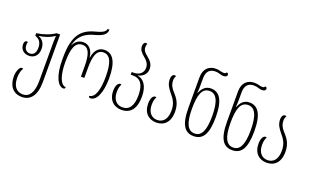

<svg xmlns="http://www.w3.org/2000/svg" viewBox="-104 -1310 3398 2101"><g transform="rotate(20 1595.0 -260.0)"><path d="M226 250C322 250 387 177 387 18V-536H346C288 -496 217 -472 136 -460V-430C188 -412 213 -379 213 -316C213 -255 185 -227 145 -227C106 -227 78 -255 78 -303C78 -315 80 -326 83 -338C79 -340 75 -341 71 -341C54 -341 42 -325 42 -299C42 -237 85 -200 145 -200C198 -200 250 -235 250 -316C250 -376 224 -419 173 -439V-441C239 -450 299 -471 346 -504H349C347 -483 346 -462 346 -441V19C346 157 299 220 226 220C144 220 107 157 107 66C107 22 117 -19 135 -44C130 -47 126 -50 119 -50C92 -50 67 9 67 66C67 177 121 250 226 250Z M622 7C634 7 642 -1 642 -14C576 -20 543 -125 543 -270C543 -432 575 -514 656 -514C732 -514 758 -437 758 -297V-180H798V-297C798 -437 824 -514 902 -514C982 -514 1014 -432 1014 -270C1014 -125 984 -19 915 -14C915 -3 920 7 935 7C1005 7 1055 -97 1055 -270C1055 -458 1001 -544 903 -544C844 -544 792 -505 779 -408H777C765 -505 715 -544 656 -544C608 -544 567 -519 543 -467H541C565 -572 629 -630 737 -659C825 -682 876 -710 876 -770H854C850 -731 796 -713 736 -697C588 -658 503 -571 503 -316V-280C503 -101 555 7 622 7Z M1298 10C1405 10 1461 -66 1461 -202C1461 -332 1406 -393 1338 -403V-405C1407 -421 1437 -467 1437 -516C1437 -579 1396 -613 1360 -643C1333 -664 1310 -688 1310 -723C1310 -742 1312 -754 1319 -764C1315 -768 1310 -770 1302 -770C1283 -770 1271 -750 1271 -723C1271 -677 1299 -651 1329 -625C1363 -596 1396 -567 1396 -513C1396 -454 1348 -418 1289 -418H1263V-387H1289C1377 -387 1420 -328 1420 -203C1420 -84 1380 -20 1298 -20C1234 -20 1184 -66 1184 -158C1184 -205 1194 -230 1205 -249C1200 -252 1196 -253 1191 -253C1167 -253 1143 -221 1143 -157C1143 -45 1211 10 1298 10Z M1703 10C1791 10 1858 -46 1858 -171C1858 -275 1811 -325 1773 -368C1740 -404 1720 -438 1720 -489C1720 -511 1727 -530 1735 -540C1731 -544 1726 -546 1718 -546C1696 -546 1681 -522 1681 -490C1681 -424 1712 -387 1743 -348C1779 -304 1817 -259 1817 -172C1817 -71 1772 -20 1703 -20C1640 -20 1591 -66 1591 -158C1591 -205 1601 -230 1612 -249C1607 -252 1603 -253 1598 -253C1574 -253 1550 -221 1550 -157C1550 -45 1617 10 1703 10Z M2138 10C2240 10 2297 -63 2297 -267C2297 -475 2235 -546 2142 -546C2079 -546 2043 -507 2020 -450H2016C2020 -481 2020 -515 2020 -547V-620C2020 -706 2064 -737 2121 -737C2145 -737 2160 -734 2177 -728C2191 -723 2204 -720 2221 -720C2248 -720 2263 -732 2263 -749C2263 -763 2251 -769 2242 -770C2238 -761 2230 -753 2213 -753C2201 -753 2185 -756 2170 -760C2156 -765 2137 -767 2119 -767C2042 -767 1980 -722 1980 -617V-265C1980 -63 2036 10 2138 10ZM2139 -21C2060 -21 2020 -96 2020 -265C2020 -427 2049 -515 2137 -515C2212 -515 2256 -445 2256 -265C2256 -93 2216 -21 2139 -21Z M2587 10C2689 10 2746 -63 2746 -267C2746 -475 2684 -546 2591 -546C2528 -546 2492 -507 2469 -450H2465C2469 -481 2469 -515 2469 -547V-620C2469 -706 2513 -737 2570 -737C2594 -737 2609 -734 2626 -728C2640 -723 2653 -720 2670 -720C2697 -720 2712 -732 2712 -749C2712 -763 2700 -769 2691 -770C2687 -761 2679 -753 2662 -753C2650 -753 2634 -756 2619 -760C2605 -765 2586 -767 2568 -767C2491 -767 2429 -722 2429 -617V-265C2429 -63 2485 10 2587 10ZM2588 -21C2509 -21 2469 -96 2469 -265C2469 -427 2498 -515 2586 -515C2661 -515 2705 -445 2705 -265C2705 -93 2665 -21 2588 -21Z M2988 10C3076 10 3143 -46 3143 -171C3143 -275 3096 -325 3058 -368C3025 -404 3005 -438 3005 -489C3005 -511 3012 -530 3020 -540C3016 -544 3011 -546 3003 -546C2981 -546 2966 -522 2966 -490C2966 -424 2997 -387 3028 -348C3064 -304 3102 -259 3102 -172C3102 -71 3057 -20 2988 -20C2925 -20 2876 -66 2876 -158C2876 -205 2886 -230 2897 -249C2892 -252 2888 -253 2883 -253C2859 -253 2835 -221 2835 -157C2835 -45 2902 10 2988 10Z"/></g></svg>

Font: Noto Serif Georgian ExtraCondensed ExtraLight
Style: Regular
Weight: 200
Width: 2
Designer: Monotype Design Team, Akaki Razmadze
Foundry: Google LLC
Version: Version 2.003